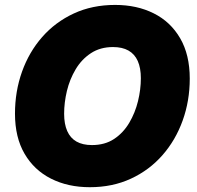

<svg xmlns="http://www.w3.org/2000/svg" viewBox="-20 -758 810 788"><path d="M348.6 10.3Q258.8 10.3 189.5 -24.7Q120.1 -59.6 80.8 -127Q41.5 -194.3 41.5 -291.5Q41.5 -382.8 70.3 -463.6Q99.1 -544.4 153.1 -606Q207 -667.5 282.7 -702.6Q358.4 -737.8 452.6 -737.8Q542 -737.8 611.1 -703.1Q680.2 -668.5 719.5 -600.8Q758.8 -533.2 758.8 -435.5Q758.8 -344.2 729.7 -263.4Q700.7 -182.6 646.7 -121.1Q592.8 -59.6 517.3 -24.7Q441.9 10.3 348.6 10.3ZM357.4 -162.6Q410.2 -162.6 448 -187.5Q485.8 -212.4 510.3 -253.7Q534.7 -294.9 546.4 -343Q558.1 -391.1 558.1 -437Q558.1 -479 545.4 -507.6Q532.7 -536.1 507.3 -550.5Q481.9 -564.9 443.8 -564.9Q391.6 -564.9 353.3 -539.8Q314.9 -514.6 290.5 -473.6Q266.1 -432.6 254.6 -384.8Q243.2 -336.9 243.2 -291Q243.2 -249 255.9 -220.2Q268.6 -191.4 293.9 -177Q319.3 -162.6 357.4 -162.6Z"/></svg>

Font: Inter 18pt Black
Style: Italic
Weight: 900
Italic angle: -9.3988°
Designer: Rasmus Andersson
Foundry: rsms
Version: Version 4.001;git-66647c0bb